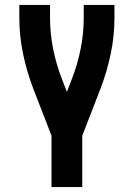

<svg xmlns="http://www.w3.org/2000/svg" viewBox="-20 -540 540 775"><path d="M188 215V8L114 -183Q88 -251 73 -323Q58 -395 58 -468V-520H182V-468Q182 -405 194.5 -342.5Q207 -280 230 -221L250 -169L270 -221Q293 -280 305.5 -342.5Q318 -405 318 -468V-520H442V-468Q442 -395 427 -323Q412 -251 386 -183L312 8V215Z"/></svg>

Font: Iosevka Term Curly Extrabold
Style: Regular
Weight: 800
Designer: Belleve Invis
Foundry: Belleve Invis
Version: Version 32.3.0